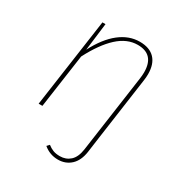

<svg xmlns="http://www.w3.org/2000/svg" viewBox="-170 -653 921 974"><g transform="rotate(30 290.5 -166.0)"><path d="M487 -407Q487 -389 484 -369L432 0L420 87Q412 141 381.5 169Q351 197 307 197Q259 197 222 166L235 152Q250 164 266.5 170.5Q283 177 307 177Q342 177 366.5 155Q391 133 398 85L410 0L462 -367Q465 -388 465 -405Q465 -510 368 -510Q306 -510 251.5 -460Q197 -410 148 -315L103 0H81L155 -519H173L153 -358Q197 -443 252 -486Q307 -529 369 -529Q427 -529 457 -497.5Q487 -466 487 -407Z"/></g></svg>

Font: Fira Sans Thin
Style: Italic
Weight: 250
Italic angle: -8°
Designer: Carrois Corporate & Edenspiekermann AG
Foundry: Carrois Corporate GbR & Edenspiekermann AG
Version: Version 4.203